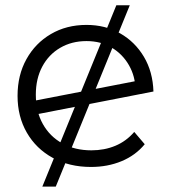

<svg xmlns="http://www.w3.org/2000/svg" viewBox="-20 -624 644 723"><path d="M322.6 4.7Q240.8 4.7 178.4 -29.7Q115.9 -64 81 -124.6Q46.1 -185.3 46.1 -263Q46.1 -341.1 79.6 -401.3Q113 -461.5 171.7 -495.8Q230.3 -530.2 305.7 -530.2Q376.6 -530.2 432.4 -498.4Q488.3 -466.6 521.9 -410.2Q555.5 -353.7 557.8 -279.4L106 -191.2L101.7 -243.2L516.8 -323.6L490.2 -285.8Q489.5 -336.4 465.9 -377.9Q442.3 -419.5 401.2 -444.4Q360.2 -469.3 305.7 -469.3Q249.9 -469.3 206.6 -443.9Q163.3 -418.6 139.1 -373.1Q114.9 -327.6 114.9 -267.7Q114.9 -204.2 141.4 -156.9Q167.9 -109.6 215.1 -83.8Q262.3 -57.9 324.3 -57.9Q373.4 -57.9 414.5 -75.1Q455.6 -92.3 485.5 -127.2L525 -80.9Q490.4 -38.9 437.9 -17.1Q385.4 4.7 322.6 4.7ZM139.4 78.7 418.1 -604.2H468.7L190 78.7Z"/></svg>

Font: Montserrat Alternates Thin
Style: Regular
Weight: 100
Designer: Julieta Ulanovsky
Foundry: Julieta Ulanovsky
Version: Version 9.000